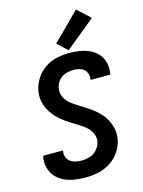

<svg xmlns="http://www.w3.org/2000/svg" viewBox="-143 -1068 863 1158"><g transform="rotate(-15 288.0 -489.0)"><path d="M245 8Q284 8 324 -0.5Q364 -9 400 -32Q436 -55 459.5 -91Q483 -127 490 -166Q497 -210 484 -250.5Q471 -291 445 -322Q419 -353 385.5 -376.5Q352 -400 317 -421L315 -422Q291 -437 269 -454Q247 -471 234 -497.5Q221 -524 226 -554Q230 -579 247.5 -600.5Q265 -622 290.5 -630Q316 -638 340 -638Q364 -638 386 -630Q408 -622 418.5 -601Q429 -580 425 -557L424 -553H548Q549 -557 549 -562Q555 -595 547 -627Q539 -659 518 -682.5Q497 -706 468 -719.5Q439 -733 406.5 -738Q374 -743 341 -743Q302 -743 263 -734.5Q224 -726 189 -702.5Q154 -679 132 -643.5Q110 -608 103 -570Q98 -540 102.5 -511.5Q107 -483 119.5 -458Q132 -433 149.5 -412Q167 -391 188.5 -373.5Q210 -356 233 -341Q256 -326 280 -312Q304 -298 325.5 -280.5Q347 -263 360 -237.5Q373 -212 368 -182Q363 -156 343.5 -134Q324 -112 297.5 -104.5Q271 -97 245 -97Q220 -97 196.5 -105Q173 -113 160.5 -134.5Q148 -156 153 -181Q153 -183 154 -185H30Q29 -180 28 -176Q22 -141 31 -108.5Q40 -76 62 -52.5Q84 -29 113.5 -15.5Q143 -2 176.5 3Q210 8 245 8ZM343 -760 529 -912 449 -986 281 -818Z"/></g></svg>

Font: Iosevka Sparkle Oblique
Style: Bold
Weight: 700
Italic angle: -9°
Designer: Belleve Invis
Foundry: Belleve Invis
Version: Version 4.5.0; ttfautohint (v1.8.3)